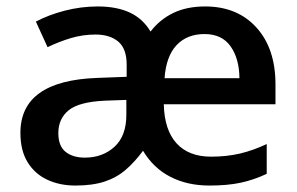

<svg xmlns="http://www.w3.org/2000/svg" viewBox="-20 -571 930 601"><path d="M622.1 -550.8Q722.7 -550.8 782.5 -485.1Q842.3 -419.4 842.3 -306.6V-244.6H492.7Q494.6 -164.1 532.7 -122.3Q570.8 -80.6 640.6 -80.6Q689.5 -80.6 731 -90.3Q772.5 -100.1 814.9 -120.1V-26.9Q774.4 -7.8 733.2 1Q691.9 9.8 635.3 9.8Q566.4 9.8 513.2 -17.6Q460 -44.9 427.7 -99.1Q401.9 -64 373.5 -39.6Q345.2 -15.1 307.6 -2.7Q270 9.8 215.8 9.8Q167.5 9.8 128.7 -8.1Q89.8 -25.9 66.9 -62.5Q43.9 -99.1 43.9 -155.3Q43.9 -318.4 284.2 -327.1L376.5 -330.6V-368.2Q376.5 -418.9 350.1 -440.9Q323.7 -462.9 278.8 -462.9Q239.3 -462.9 201.7 -451.7Q164.1 -440.4 128.9 -423.3L92.3 -503.4Q131.8 -524.4 182.6 -537.6Q233.4 -550.8 286.1 -550.8Q345.2 -550.8 386.2 -531.7Q427.2 -512.7 451.2 -472.2Q480 -509.8 522.2 -530.3Q564.5 -550.8 622.1 -550.8ZM620.1 -464.4Q565.4 -464.4 532.7 -429.7Q500 -395 495.1 -326.2H729.5Q729 -387.2 701.9 -425.8Q674.8 -464.4 620.1 -464.4ZM375.5 -258.3 309.6 -255.9Q228 -252.4 195.3 -226.1Q162.6 -199.7 162.6 -154.3Q162.6 -113.8 185.3 -95.7Q208 -77.6 245.6 -77.6Q301.3 -77.6 338.4 -111.6Q375.5 -145.5 375.5 -211.4Z"/></svg>

Font: Open Sans SemiBold
Style: Regular
Weight: 600
Designer: Monotype Design Team
Foundry: Monotype Imaging Inc.
Version: Version 3.003; ttfautohint (v1.8.4)